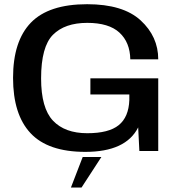

<svg xmlns="http://www.w3.org/2000/svg" viewBox="-20 -700 836 890"><path d="M375.5 4Q202.5 4 121.5 -82.8Q40.5 -169.5 40.5 -339Q40.5 -509.5 123.2 -595Q206 -680.5 384 -680.5Q550.5 -680.5 632 -605.5Q713.5 -530.5 713.5 -425H584Q582.5 -504 533.5 -549Q484.5 -594 384.5 -594Q280.5 -594 225.5 -538.8Q170.5 -483.5 170.5 -336.5Q170.5 -199 225.5 -140.8Q280.5 -82.5 384.5 -82.5Q484 -82.5 530.2 -119.8Q576.5 -157 579.5 -236V-262H399V-337H713.5V0H626L620.5 -109.5Q563.5 4 375.5 4ZM308.8 169.2 363.3 27.9H449.8L358 169.2Z"/></svg>

Font: Anybody ExtraExpanded Medium
Style: Regular
Weight: 500
Width: 8
Designer: Tyler Finck
Foundry: Etcetera Type Company
Version: Version 1.010; ttfautohint (v1.8.3) -l 8 -r 50 -G 200 -x 14 